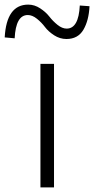

<svg xmlns="http://www.w3.org/2000/svg" viewBox="-75 -809 406 829"><path d="M99.6 0V-533.2H158.2V0ZM211.9 -640.6Q183.6 -640.6 158.7 -656.7Q133.8 -672.9 119.1 -692.4Q104.5 -711.9 84.5 -728Q64.5 -744.1 44.9 -744.1Q-6.8 -744.1 -11.7 -643.6L-54.7 -647.5Q-46.9 -789.1 46.9 -789.1Q74.2 -789.1 98.6 -772.9Q123 -756.8 138.2 -737.3Q153.3 -717.8 173.3 -701.7Q193.4 -685.5 212.9 -685.5Q264.6 -685.5 269.5 -785.2L311.5 -782.2Q308.6 -720.7 285.2 -680.7Q261.7 -640.6 211.9 -640.6Z"/></svg>

Font: Gen Shin Gothic Light
Style: Regular
Weight: 200
Designer: [Source Han Sans]
Ryoko NISHIZUKA  (kana & ideographs); Paul D. Hunt (Latin, Greek & Cyrillic); Wenlong ZHANG  (bopomofo
Version: Version 1.002.20150607